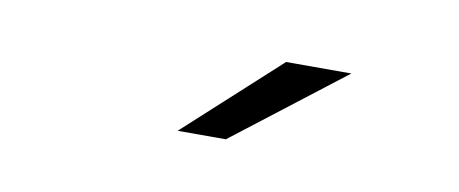

<svg xmlns="http://www.w3.org/2000/svg" viewBox="-29 -743 610 255"><g transform="rotate(10 276.0 -615.5)"><path d="M342 -673H430L281 -558H216Z"/></g></svg>

Font: Montserrat Ace
Style: Regular
Weight: 400
Designer: Julieta Ulanovsky
Foundry: Julieta Ulanovsky
Version: Version 1